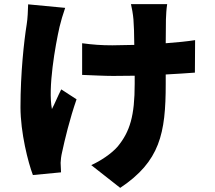

<svg xmlns="http://www.w3.org/2000/svg" viewBox="-20 -824 1040 928"><path d="M295 -786 116 -803C115 -774 114 -736 109 -706C96 -625 79 -471 79 -306C79 -183 116 -38 139 22L275 9C274 -7 273 -26 273 -37C273 -48 276 -72 280 -88C293 -149 317 -249 350 -344L276 -392C261 -363 244 -321 231 -297C211 -398 247 -603 268 -695C273 -717 285 -758 295 -786ZM377 -615V-462C430 -460 486 -457 527 -457L631 -458V-419C631 -264 608 -188 549 -116C519 -81 464 -45 421 -26L561 84C753 -44 781 -179 781 -418V-464C835 -467 884 -470 922 -473L923 -630C885 -624 835 -619 781 -615L782 -730C783 -753 784 -779 788 -804H613C617 -788 623 -755 625 -730C627 -703 629 -657 629 -607L523 -605C470 -605 429 -608 377 -615Z"/></svg>

Font: Noto Sans TC Black
Style: Regular
Weight: 900
Designer: Ryoko NISHIZUKA 西塚涼子 (kana, bopomofo & ideographs); Paul D. Hunt (Latin, Greek & Cyrillic); Sandoll Communications 산돌커뮤니
Foundry: Adobe
Version: Version 2.004;hotconv 1.0.118;makeotfexe 2.5.65603